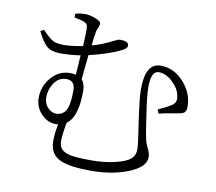

<svg xmlns="http://www.w3.org/2000/svg" viewBox="-83 -841 1088 968"><g transform="rotate(10 460.5 -357.5)"><path d="M443 29C514 29 576 18 630 -3C688 -26 717 -54 717 -89C717 -101 713 -115 706 -130C698 -145 693 -158 690 -171C683 -202 676 -244 669 -296C659 -361 654 -408 654 -437C654 -492 667 -520 693 -520C719 -520 744 -508 768 -484C794 -459 807 -431 807 -401C807 -390 802 -380 791 -371C769 -357 745 -345 720 -334L728 -314C747 -319 772 -324 805 -329C812 -330 818 -331 821 -332C838 -334 849 -338 856 -343C863 -349 866 -359 866 -374C866 -420 849 -461 816 -498C782 -535 743 -554 698 -554C645 -554 619 -512 619 -416C619 -387 626 -328 639 -238C649 -174 654 -135 654 -120C654 -104 651 -91 644 -81C639 -73 630 -65 618 -58C600 -48 575 -40 542 -33C507 -26 471 -23 434 -23C376 -23 336 -26 315 -33C284 -42 268 -61 268 -90C268 -115 272 -148 280 -189C316 -213 334 -270 334 -360C334 -385 328 -404 316 -417C317 -432 320 -456 323 -487C326 -512 328 -531 329 -543C375 -554 419 -567 462 -584C463 -585 465 -586 468 -587C487 -595 499 -601 504 -605C513 -611 517 -618 517 -625C517 -640 502 -647 472 -647C465 -647 455 -643 440 -635C408 -618 373 -604 336 -594C338 -616 341 -639 345 -662C346 -671 349 -679 354 -688C357 -696 359 -703 359 -709C359 -718 348 -726 327 -734C308 -741 291 -744 276 -744C261 -744 245 -742 227 -737V-718C229 -717 232 -717 237 -716C257 -712 270 -708 277 -705C293 -698 297 -691 297 -668C297 -649 296 -621 294 -583C293 -583 291 -583 288 -582C250 -575 220 -572 197 -572C174 -572 157 -575 145 -580C130 -587 110 -604 86 -630L69 -620C86 -585 102 -561 117 -548C134 -534 158 -527 188 -527C223 -527 257 -530 290 -535C290 -532 290 -528 289 -523C287 -482 285 -453 283 -435C274 -437 265 -438 255 -438C215 -438 182 -422 156 -390C131 -360 119 -326 119 -288C119 -258 129 -231 150 -208C172 -184 197 -172 226 -172C231 -172 236 -172 239 -173C232 -141 229 -112 229 -85C229 -40 248 -9 287 8C319 22 371 29 443 29ZM219 -224C187 -224 156 -256 156 -295C156 -322 163 -347 177 -368C193 -393 214 -405 241 -405C270 -405 285 -388 285 -355C285 -311 281 -279 272 -259C262 -236 244 -224 219 -224Z"/></g></svg>

Font: AllPunType Light
Style: Regular
Weight: 300
Version: 1.0